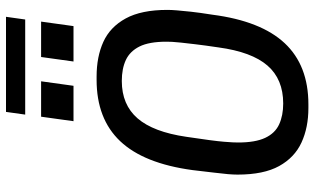

<svg xmlns="http://www.w3.org/2000/svg" viewBox="-224 -814 1048 640"><g transform="rotate(-90 300.0 -494.0)"><path d="M260 10Q195 10 145 -13Q95 -36 66.5 -87.5Q38 -139 38 -226Q38 -240 39.5 -258Q41 -276 44.5 -304Q48 -332 53 -376Q75 -539 149.5 -617.5Q224 -696 354 -696H365Q431 -696 480.5 -673.5Q530 -651 558.5 -599Q587 -547 587 -460Q587 -447 585.5 -428.5Q584 -410 581 -382Q578 -354 571 -310Q550 -148 476 -69Q402 10 272 10ZM275 -74Q356 -74 401.5 -126.5Q447 -179 462 -290Q469 -337 472.5 -367Q476 -397 478 -415Q480 -433 480.5 -444Q481 -455 481 -463Q481 -521 465 -553Q449 -585 420 -598.5Q391 -612 350 -612Q271 -612 225.5 -559.5Q180 -507 164 -397Q157 -350 153 -320Q149 -290 147.5 -271.5Q146 -253 145.5 -242.5Q145 -232 145 -224Q145 -167 160.5 -134Q176 -101 205.5 -87.5Q235 -74 275 -74ZM238 -934 247 -998H564L555 -934ZM533 -773H415L430 -881H548ZM334 -773H216L231 -881H349Z"/></g></svg>

Font: Chivo Mono
Style: Italic
Weight: 400
Italic angle: -8.05°
Monospace: yes
Version: Version 1.008